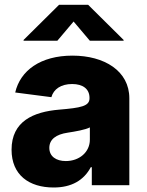

<svg xmlns="http://www.w3.org/2000/svg" viewBox="-20 -790 628 819"><path d="M209 9.8C284.7 9.8 337.4 -20.5 367.2 -76.7H371.6V0H531.7V-370.6C531.7 -487.8 424.8 -552.7 289.1 -552.7C152.3 -552.7 66.4 -488.8 44.9 -395.5L199.2 -375.5C208.5 -409.7 240.2 -431.6 287.6 -431.6C334 -431.6 361.8 -410.2 361.8 -372.6V-370.6C361.8 -336.9 324.7 -330.1 232.4 -322.3C122.1 -313 29.3 -272.5 29.3 -151.4C29.3 -43.5 104 9.8 209 9.8ZM224.6 -616.2 293.9 -698.2 363.3 -616.2H507.3V-619.6L356 -769.5H231.9L80.6 -619.6V-616.2ZM260.7 -103C219.7 -103 190.4 -122.6 190.4 -159.2C190.4 -195.3 218.8 -216.8 269 -224.1C300.8 -229 343.8 -236.3 363.3 -246.6V-194.3C363.3 -140.6 317.9 -103 260.7 -103Z"/></svg>

Font: Inter ExtraBold
Style: Regular
Weight: 800
Designer: Rasmus Andersson
Foundry: rsms
Version: Version 4.001;git-9221beed3